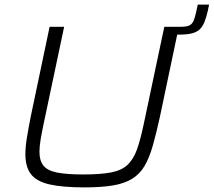

<svg xmlns="http://www.w3.org/2000/svg" viewBox="-20 -804 926 832"><path d="M696 -654 703 -688H763Q788 -688 800 -693.5Q812 -699 818.5 -713.5Q825 -728 830 -752L837 -784H886L881 -759Q874 -728 865.5 -707.5Q857 -687 844 -675.5Q831 -664 810 -659Q789 -654 757 -654ZM346 8Q250 8 194 -5Q138 -18 114 -49.5Q90 -81 90 -136Q90 -167 96.5 -207Q103 -247 113 -298L195 -688H258L169 -267Q161 -229 156 -199.5Q151 -170 151 -146Q151 -108 168 -86.5Q185 -65 226.5 -56.5Q268 -48 340 -48Q417 -48 462.5 -57Q508 -66 533.5 -90.5Q559 -115 574 -157.5Q589 -200 603 -267L692 -688H755L673 -298Q657 -225 642 -172.5Q627 -120 606.5 -85Q586 -50 553 -29.5Q520 -9 470 -0.5Q420 8 346 8Z"/></svg>

Font: Saira SemiExpanded Light
Style: Italic
Weight: 300
Width: 6
Italic angle: -12°
Designer: Hector Gatti with collaboration of the Omnibus-Type team
Foundry: Omnibus-Type
Version: Version 1.101